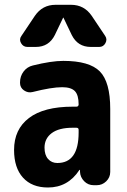

<svg xmlns="http://www.w3.org/2000/svg" viewBox="-20 -790 540 819"><path d="M315.4 -224.6V-236.3Q315.4 -245.1 305.7 -245.1H290Q231.4 -245.1 200.7 -222.2Q169.9 -199.2 169.9 -160.2Q169.9 -128.9 185.1 -111.8Q200.2 -94.7 224.6 -94.7Q315.4 -94.7 315.4 -224.6ZM250 -530.3Q361.3 -530.3 405.8 -485.4Q450.2 -440.4 450.2 -325.2V-56.6Q450.2 -33.2 433.1 -16.6Q416 0 392.6 0H379.9Q355.5 0 338.9 -17.1Q322.3 -34.2 321.3 -56.6V-64.5Q321.3 -65.4 320.3 -65.4Q318.4 -65.4 318.4 -64.5Q269.5 9.8 184.6 9.8Q116.2 9.8 78.1 -32.2Q40 -74.2 40 -150.4Q40 -238.3 103.5 -286.6Q167 -335 290 -335H305.7Q314.5 -335 315.4 -343.8V-344.7Q315.4 -384.8 299.3 -401.4Q283.2 -418 245.1 -418Q200.2 -418 119.1 -397.5Q99.6 -392.6 82.5 -404.3Q65.4 -416 65.4 -436.5V-438.5Q65.4 -464.8 80.6 -484.9Q95.7 -504.9 120.1 -510.7Q199.2 -530.3 250 -530.3ZM283.2 -769.5Q338.9 -769.5 371.1 -722.7L428.7 -636.7Q438.5 -622.1 429.7 -606Q420.9 -589.8 403.3 -589.8H367.2Q311.5 -589.8 286.1 -640.6L251 -713.9Q251 -714.8 250 -714.8Q249 -714.8 249 -713.9L213.9 -640.6Q188.5 -589.8 132.8 -589.8H96.7Q79.1 -589.8 69.8 -606Q60.5 -622.1 71.3 -636.7L128.9 -722.7Q161.1 -769.5 216.8 -769.5Z"/></svg>

Font: Rounded Mgen+ 1m bold
Style: Bold
Weight: 700
Designer: [Source Han Sans]
Ryoko NISHIZUKA  (kana & ideographs); Paul D. Hunt (Latin, Greek & Cyrillic); Wenlong ZHANG  (bopomofo
Version: Version 1.059.20150602